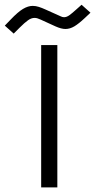

<svg xmlns="http://www.w3.org/2000/svg" viewBox="-96 -793 402 812"><path d="M159.2 -724.6Q167.5 -720.2 174.8 -720.2Q186 -720.2 198 -729Q210 -737.8 227.1 -753.4L249 -772.9L286.6 -739.3L262.7 -716.8Q237.3 -692.9 218.5 -681.6Q199.7 -670.4 180.7 -670.4Q163.6 -670.4 139.2 -681.2L76.2 -710Q68.8 -713.4 62.7 -715.3Q56.6 -717.3 50.3 -717.3Q36.6 -717.3 22.5 -707.3Q8.3 -697.3 -13.2 -675.8L-38.1 -650.9L-75.7 -684.6L-50.8 -710.4Q-20.5 -742.2 1 -755.1Q22.5 -768.1 42.5 -768.1Q55.2 -768.1 68.1 -763.9Q81.1 -759.8 96.2 -752.9ZM146.5 -602.5V-0.5H78.1V-602.5Z"/></svg>

Font: Vazirmatn FD Light
Style: Regular
Weight: 300
Designer: Saber Rastikerdar
Foundry: Saber Rastikerdar
Version: Version 33.003